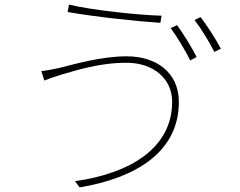

<svg xmlns="http://www.w3.org/2000/svg" viewBox="-20 -782 1040 832"><path d="M726 -341C726 -140 543 -30 305 3L325 30C565 -10 755 -121 755 -340C755 -470 655 -538 529 -538C416 -538 301 -503 234 -487C206 -481 181 -476 159 -474L172 -433C192 -441 211 -448 244 -458C311 -477 408 -510 529 -510C641 -510 726 -444 726 -341ZM279 -762 273 -730C384 -710 570 -690 675 -683L680 -714C590 -716 383 -737 279 -762ZM747 -673 720 -660C747 -622 785 -561 804 -520L832 -535C810 -579 773 -638 747 -673ZM849 -708 823 -695C852 -658 886 -602 909 -557L937 -571C917 -610 877 -672 849 -708Z"/></svg>

Font: Noto Sans CJK HK Thin
Style: Regular
Weight: 100
Designer: Ryoko NISHIZUKA 西塚涼子 (kana, bopomofo & ideographs); Paul D. Hunt (Latin, Greek & Cyrillic); Sandoll Communications 산돌커뮤니
Foundry: Adobe
Version: Version 2.004;hotconv 1.0.118;makeotfexe 2.5.65603